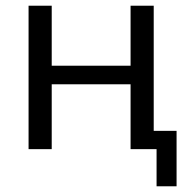

<svg xmlns="http://www.w3.org/2000/svg" viewBox="-20 -522 639 672"><path d="M80 0V-502H161V-292H437V-502H518V-64H598V130H528V0H437V-227H161V0Z"/></svg>

Font: Mulish
Style: Regular
Weight: 400
Designer: Vernon Adams
Foundry: Vernon Adams
Version: Version 3.603; ttfautohint (v1.8.3)